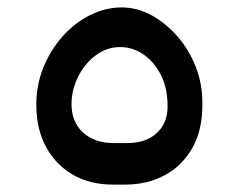

<svg xmlns="http://www.w3.org/2000/svg" viewBox="-20 -485 644 518"><path d="M284 13Q222 13 176 -14Q130 -41 104.5 -88Q79 -135 78 -197Q77 -253 96.5 -301.5Q116 -350 149 -387Q182 -424 223.5 -444.5Q265 -465 308 -465Q350 -465 388.5 -444Q427 -423 458.5 -387Q490 -351 508 -305Q526 -259 526 -208Q527 -135 499 -86Q471 -37 424 -12Q377 13 318 13ZM287 -99H323Q375 -99 404.5 -127.5Q434 -156 432 -204Q431 -251 413 -285Q395 -319 366.5 -338.5Q338 -358 304 -358Q268 -358 238 -335.5Q208 -313 190.5 -277.5Q173 -242 173 -204Q173 -156 204 -127.5Q235 -99 287 -99Z"/></svg>

Font: Rubik Medium
Style: Italic
Weight: 500
Italic angle: -12°
Designer: Hubert and Fischer
Foundry: Hubert and Fischer
Version: Version 2.300;gftools[0.9.30]